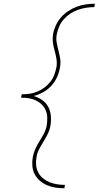

<svg xmlns="http://www.w3.org/2000/svg" viewBox="-20 -853 540 1026"><path d="M324 153Q300 153 276.5 149.5Q253 146 232 137Q211 128 194 113.5Q177 99 166 79Q155 59 153 35Q151 11 155 -12Q159 -35 168.5 -56.5Q178 -78 191 -98.5Q204 -119 215 -140Q226 -161 230 -184Q233 -204 232.5 -224.5Q232 -245 224.5 -263Q217 -281 203 -294.5Q189 -308 171.5 -316.5Q154 -325 134 -328Q114 -331 93 -331V-333L96 -349Q117 -349 138 -352Q159 -355 179.5 -363.5Q200 -372 218 -385.5Q236 -399 249.5 -416.5Q263 -434 270.5 -454.5Q278 -475 282 -496Q285 -518 281.5 -539.5Q278 -561 272 -581.5Q266 -602 263 -624Q260 -646 263 -668Q267 -692 277.5 -715.5Q288 -739 305 -759Q322 -779 344 -793.5Q366 -808 390 -817Q414 -826 438 -829.5Q462 -833 487 -833L484 -815Q462 -815 440 -811.5Q418 -808 396.5 -800.5Q375 -793 355.5 -780Q336 -767 320.5 -749.5Q305 -732 296 -710.5Q287 -689 283 -668Q279 -646 283 -624.5Q287 -603 292.5 -582Q298 -561 301.5 -539.5Q305 -518 301 -496Q297 -469 286 -443.5Q275 -418 256 -396.5Q237 -375 212 -361Q187 -347 160 -340Q184 -333 204.5 -319Q225 -305 237 -283.5Q249 -262 251.5 -236Q254 -210 250 -184Q246 -160 235 -137Q224 -114 210 -93V-92Q198 -73 188 -53.5Q178 -34 175 -12Q171 9 173 30Q175 51 184.5 69Q194 87 210 100Q226 113 244.5 120.5Q263 128 284 131.5Q305 135 327 135Z"/></svg>

Font: Iosevka Slab Thin
Style: Italic
Weight: 100
Italic angle: -9°
Monospace: yes
Designer: Belleve Invis
Foundry: Belleve Invis
Version: Version 11.1.1; ttfautohint (v1.8.3)